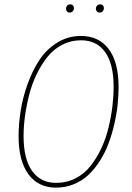

<svg xmlns="http://www.w3.org/2000/svg" viewBox="-20 -857 611 887"><path d="M300.8 -798.8Q293.9 -798.8 289.6 -804Q285.2 -809.1 285.2 -815.9Q285.2 -825.2 290.3 -831.1Q295.4 -836.9 305.2 -836.9Q312.5 -836.9 317.1 -832Q321.8 -827.1 321.8 -819.8Q321.8 -811 316.2 -804.9Q310.5 -798.8 300.8 -798.8ZM439.9 -798.8Q432.6 -798.8 427.7 -804Q422.9 -809.1 422.9 -815.9Q422.9 -825.2 428.5 -831.1Q434.1 -836.9 443.8 -836.9Q451.2 -836.9 455.6 -832Q460 -827.1 460 -819.8Q460 -811 454.6 -804.9Q449.2 -798.8 439.9 -798.8ZM354 -690.9Q436.5 -690.9 482.2 -630.4Q527.8 -569.8 527.8 -455.1Q527.8 -414.1 523.2 -371.1Q518.6 -328.1 507.8 -282.2Q497.1 -236.3 481.4 -194.3Q465.8 -152.3 442.1 -115Q418.5 -77.6 389.6 -50Q360.8 -22.5 322 -6.3Q283.2 9.8 238.8 9.8Q156.7 9.8 111.3 -52Q65.9 -113.8 65.9 -228Q65.9 -285.6 75.7 -346.7Q85.4 -407.7 107.9 -470Q130.4 -532.2 162.6 -580.8Q194.8 -629.4 244.6 -660.2Q294.4 -690.9 354 -690.9ZM354 -670.9Q307.1 -670.9 266.8 -649.9Q226.6 -628.9 198.5 -593.3Q170.4 -557.6 148.7 -512.7Q127 -467.8 114.3 -417.2Q101.6 -366.7 95.2 -319.3Q88.9 -272 88.9 -228Q88.9 -122.6 128.2 -67.4Q167.5 -12.2 238.8 -12.2Q288.1 -12.2 329.3 -33.4Q370.6 -54.7 398.7 -90.8Q426.8 -127 448 -171.9Q469.2 -216.8 481.4 -267.8Q493.7 -318.8 499.3 -365.5Q504.9 -412.1 504.9 -456.1Q504.9 -561.5 465.8 -616.2Q426.8 -670.9 354 -670.9Z"/></svg>

Font: Fira Sans Compressed Thin
Style: Italic
Weight: 100
Width: 3
Italic angle: -8°
Designer: Carrois Corporate & Edenspiekermann AG
Foundry: Carrois Corporate GbR & Edenspiekermann AG
Version: Version 4.203;PS 004.203;hotconv 1.0.88;makeotf.lib2.5.64775